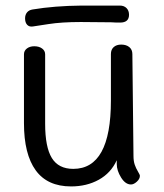

<svg xmlns="http://www.w3.org/2000/svg" viewBox="-20 -669 587 689"><path d="M482 -38Q482 -27 471 -17Q460 -7 450 -7Q430 -7 414.5 -32Q399 -57 399 -80V-94Q378 -48 334.5 -24Q291 0 235 0Q150 0 108 -58Q66 -116 66 -227V-474Q66 -487 76.5 -495Q87 -503 103 -503Q120 -503 131 -495Q142 -487 142 -474V-225Q142 -141 166 -102Q190 -63 243 -63Q378 -63 378 -308V-475Q378 -491 388 -500Q398 -509 415 -509Q433 -509 444 -500Q455 -491 455 -475L459 -110Q459 -91 463.5 -78Q468 -65 475 -53.5Q482 -42 482 -38ZM70 -603Q70 -616 77 -624.5Q84 -633 97 -635Q175 -648 273 -649H331H410Q425 -649 434 -640Q443 -631 443 -616Q443 -588 411 -588Q393 -588 379 -589L270 -590Q201 -590 153.5 -582.5Q106 -575 98 -574Q85 -572 77.5 -580Q70 -588 70 -603Z"/></svg>

Font: Mali
Style: Regular
Weight: 400
Version: Version 1.000; ttfautohint (v1.6)